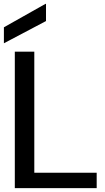

<svg xmlns="http://www.w3.org/2000/svg" viewBox="-24 -965 538 985"><path d="M52 0V-700H152V-79H472V0ZM-4 -743V-825L209 -945H212V-857Z"/></svg>

Font: DM Sans 36pt Medium
Style: Regular
Weight: 500
Designer: Colophon Foundry, Jonny Pinhorn
Foundry: Colophon Foundry
Version: Version 4.004;gftools[0.9.30]